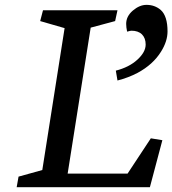

<svg xmlns="http://www.w3.org/2000/svg" viewBox="-20 -778 716 798"><path d="M461.4 -484.4Q516.6 -498.5 551 -530Q585.4 -561.5 585.4 -592.8Q585.4 -619.6 570.1 -635Q554.7 -650.4 525.9 -650.4Q522.9 -650.4 508.3 -646.5Q504.4 -664.6 504.4 -678.7Q504.4 -710.4 532.2 -734.1Q560.1 -757.8 588.9 -757.8Q623 -757.8 647.9 -736.8Q676.3 -711.4 676.3 -647.5Q676.3 -606.4 649.4 -563.5Q616.2 -509.8 551.8 -475.1Q513.7 -455.1 468.3 -443.4ZM468.3 -735.4 458.5 -690.4 356.9 -663.1 261.2 -56.6H510.3L606.9 -203.1L654.8 -195.3L603 0H49.3L57.1 -43.9L155.8 -71.3L248.5 -661.1L147 -690.4L158.7 -735.4Z"/></svg>

Font: Neuton
Style: Italic
Weight: 400
Italic angle: -9°
Designer: Brian M Zick
Version: Version 1.32